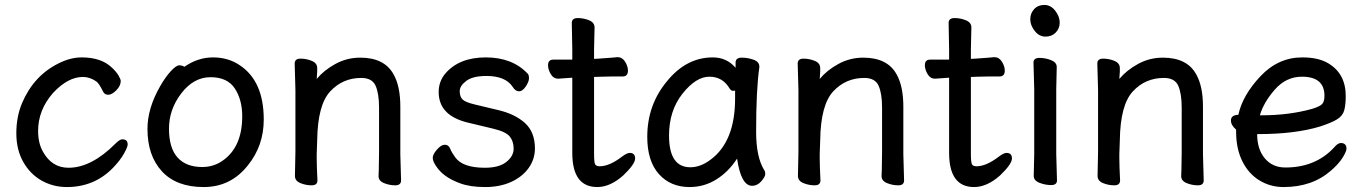

<svg xmlns="http://www.w3.org/2000/svg" viewBox="-20 -728 5507 776"><path d="M474 -165Q496 -165 496 -144Q496 -134 481 -107Q466 -80 436 -49Q361 28 250 28Q195 28 148.5 2Q102 -24 74 -73.5Q46 -123 46 -189.5Q46 -256 69 -311Q116 -422 217 -472Q265 -496 310 -496Q390 -496 433 -454Q451 -437 459.5 -422Q468 -407 468 -401Q468 -381 450 -363Q432 -345 417.5 -345Q403 -345 397 -357Q380 -392 369 -399Q343 -417 315 -417Q255 -417 195 -353Q134 -284 134 -199Q134 -150 153 -116Q189 -50 257 -50Q349 -50 446 -147Q464 -165 474 -165Z M725 -458Q780 -496 841 -496Q902 -496 948 -465Q1046 -401 1046 -245Q1046 -139 982 -60Q913 28 803 28Q693 28 634.5 -35.5Q576 -99 576 -207Q576 -290 627 -379Q648 -416 670 -440Q692 -464 704.5 -464Q717 -464 725 -458ZM797 -53Q843 -53 879 -78Q959 -133 959 -258Q959 -325 929 -370.5Q899 -416 831 -416Q763 -416 713 -351Q663 -286 663 -208Q663 -130 697.5 -91.5Q732 -53 797 -53Z M1510 -17 1511 -44 1512 -115V-293Q1512 -350 1498 -381.5Q1484 -413 1440 -413Q1365 -413 1314.5 -358.5Q1264 -304 1262 -162Q1261 -129 1260 -105V-89Q1260 -59 1263 1Q1263 21 1239.5 21Q1216 21 1194 12Q1172 3 1172 -17L1174 -115V-364L1171 -471Q1171 -491 1194.5 -491Q1218 -491 1240 -482Q1262 -473 1262 -453V-439Q1261 -425 1260 -409Q1289 -444 1335.5 -469.5Q1382 -495 1436 -495Q1534 -495 1571 -427Q1598 -379 1598 -297V-105L1601 1Q1601 21 1577.5 21Q1554 21 1532 12Q1510 3 1510 -16Z M1873 -232Q1753 -260 1753 -356Q1753 -399 1780 -431Q1836 -496 1943.5 -496Q2051 -496 2113 -430Q2118 -425 2118 -411.5Q2118 -398 2105 -378.5Q2092 -359 2077.5 -359Q2063 -359 2052 -377Q2023 -421 1946 -421Q1891 -421 1864.5 -401Q1838 -381 1838 -359.5Q1838 -338 1849 -326.5Q1860 -315 1898 -306L1994 -283Q2062 -267 2102 -230.5Q2142 -194 2142 -128Q2142 -85 2117 -49.5Q2092 -14 2046.5 7Q2001 28 1940.5 28Q1880 28 1840 13Q1770 -12 1741 -59Q1729 -77 1729 -90.5Q1729 -104 1746 -123.5Q1763 -143 1778 -143Q1793 -143 1799.5 -127Q1806 -111 1820 -92Q1850 -50 1940 -50Q1997 -50 2026.5 -73.5Q2056 -97 2056 -127Q2056 -157 2040 -176.5Q2024 -196 1973 -208Z M2293 -414 2237 -410H2236Q2217 -410 2206 -428.5Q2195 -447 2195 -464Q2195 -487 2216 -487H2293V-528L2291 -635Q2291 -655 2315 -655Q2339 -655 2361 -646Q2383 -637 2383 -617L2381 -528V-490L2399 -491Q2434 -493 2454 -495L2475 -497H2476Q2495 -497 2506.5 -478.5Q2518 -460 2518 -443Q2518 -419 2497 -419H2458Q2430 -419 2410 -418L2381 -417V-108Q2381 -71 2385.5 -63.5Q2390 -56 2404 -56Q2443 -56 2494 -95Q2514 -110 2525 -110Q2547 -110 2547 -87.5Q2547 -65 2499 -19Q2446 28 2394 28Q2293 28 2293 -110Z M3049 -459V-456Q3036 -367 3036 -195Q3036 -93 3069 -40Q3073 -35 3073 -24.5Q3073 -14 3057 4.5Q3041 23 3020 23Q2975 23 2959 -87Q2925 -34 2875.5 -3Q2826 28 2767 28Q2690 28 2643 -24.5Q2596 -77 2596 -175Q2596 -304 2676 -400Q2754 -496 2861 -496Q2917 -496 2953 -454V-475Q2953 -495 2978 -495Q3003 -495 3026 -486.5Q3049 -478 3049 -459ZM2684 -180Q2684 -52 2770 -52Q2811 -52 2851 -82Q2951 -155 2951 -330Q2951 -346 2951 -362Q2949 -361 2942 -361Q2935 -361 2929 -370Q2901 -418 2847 -418Q2793 -418 2738.5 -349.5Q2684 -281 2684 -180Z M3543 -17 3544 -44 3545 -115V-293Q3545 -350 3531 -381.5Q3517 -413 3473 -413Q3398 -413 3347.5 -358.5Q3297 -304 3295 -162Q3294 -129 3293 -105V-89Q3293 -59 3296 1Q3296 21 3272.5 21Q3249 21 3227 12Q3205 3 3205 -17L3207 -115V-364L3204 -471Q3204 -491 3227.5 -491Q3251 -491 3273 -482Q3295 -473 3295 -453V-439Q3294 -425 3293 -409Q3322 -444 3368.5 -469.5Q3415 -495 3469 -495Q3567 -495 3604 -427Q3631 -379 3631 -297V-105L3634 1Q3634 21 3610.5 21Q3587 21 3565 12Q3543 3 3543 -16Z M3816 -414 3760 -410H3759Q3740 -410 3729 -428.5Q3718 -447 3718 -464Q3718 -487 3739 -487H3816V-528L3814 -635Q3814 -655 3838 -655Q3862 -655 3884 -646Q3906 -637 3906 -617L3904 -528V-490L3922 -491Q3957 -493 3977 -495L3998 -497H3999Q4018 -497 4029.5 -478.5Q4041 -460 4041 -443Q4041 -419 4020 -419H3981Q3953 -419 3933 -418L3904 -417V-108Q3904 -71 3908.5 -63.5Q3913 -56 3927 -56Q3966 -56 4017 -95Q4037 -110 4048 -110Q4070 -110 4070 -87.5Q4070 -65 4022 -19Q3969 28 3917 28Q3816 28 3816 -110Z M4263 -637Q4263 -613 4247 -596.5Q4231 -580 4205.5 -580Q4180 -580 4162 -603Q4144 -626 4144 -650Q4144 -674 4159.5 -691Q4175 -708 4201 -708Q4227 -708 4245 -684.5Q4263 -661 4263 -637ZM4158 -17 4160 -105V-368L4157 -475Q4157 -494 4181 -494Q4205 -494 4228 -485Q4251 -476 4251 -457L4249 -368V-105L4252 1Q4252 20 4228.5 20Q4205 20 4181.5 11Q4158 2 4158 -17Z M4754 -17 4755 -44 4756 -115V-293Q4756 -350 4742 -381.5Q4728 -413 4684 -413Q4609 -413 4558.5 -358.5Q4508 -304 4506 -162Q4505 -129 4504 -105V-89Q4504 -59 4507 1Q4507 21 4483.5 21Q4460 21 4438 12Q4416 3 4416 -17L4418 -115V-364L4415 -471Q4415 -491 4438.5 -491Q4462 -491 4484 -482Q4506 -473 4506 -453V-439Q4505 -425 4504 -409Q4533 -444 4579.5 -469.5Q4626 -495 4680 -495Q4778 -495 4815 -427Q4842 -379 4842 -297V-105L4845 1Q4845 21 4821.5 21Q4798 21 4776 12Q4754 3 4754 -16Z M5399 -150Q5422 -150 5422 -127Q5422 -116 5406.5 -91Q5391 -66 5360 -39Q5284 28 5168 28Q5114 28 5070 1Q5026 -26 5001 -76.5Q4976 -127 4976 -195V-204Q4955 -222 4955 -241Q4955 -263 4985 -264Q5002 -343 5074 -419.5Q5146 -496 5243 -496Q5308 -496 5347 -473Q5419 -431 5419 -340Q5419 -305 5413 -282.5Q5407 -260 5384.5 -246Q5362 -232 5316 -217Q5215 -186 5064 -186H5061Q5061 -125 5092 -88Q5123 -51 5175 -51Q5297 -51 5372 -132Q5387 -150 5399 -150ZM5333 -341Q5333 -418 5242 -418Q5178 -418 5132.5 -366Q5087 -314 5072 -262H5079Q5190 -262 5283 -288Q5316 -298 5324.5 -308.5Q5333 -319 5333 -341Z"/></svg>

Font: LXGW ZhenKai
Style: Regular
Weight: 400
Designer: LXGW / Fontworks Inc.
Foundry: LXGW / Fontworks Inc.
Version: Version 0.800;June 8, 2025